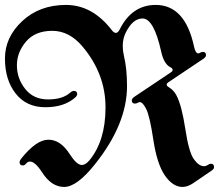

<svg xmlns="http://www.w3.org/2000/svg" viewBox="-52 -738 888 768"><path d="M395 -617.7Q403.3 -606.4 411.6 -606.4Q419.9 -606.4 427.2 -621.1Q476.1 -718.3 570.8 -718.3Q688.5 -718.3 724.1 -551.8Q730 -524.4 741.2 -524.4Q744.6 -524.4 749 -527.3Q753.4 -530.3 759.8 -530.3Q772 -530.3 772 -517.6Q772 -509.8 761.7 -502.9L621.1 -408.7Q614.7 -404.3 614.7 -398.9Q614.7 -394 625.5 -387.7Q643.1 -377 654.3 -355.5Q675.3 -314.5 689.2 -222.4Q703.1 -130.4 723.1 -101.8Q743.2 -73.2 764.2 -73.2Q772 -73.2 779.1 -78.1Q786.1 -83 792 -83Q804.2 -83 804.2 -69.3Q804.2 -62.5 795.9 -56.6L721.7 -5.9Q698.7 9.8 678.2 9.8Q639.6 9.8 607.9 -35.6Q576.2 -81.1 561.5 -178Q546.9 -274.9 532.7 -302.2Q518.6 -329.6 507.8 -329.6Q502.9 -329.6 498.5 -326.7Q494.1 -323.7 487.8 -323.7Q475.1 -323.7 475.1 -336.4Q475.1 -343.8 485.8 -351.1L630.4 -447.8Q638.7 -453.1 638.7 -458.7Q638.7 -464.4 628.4 -469.7Q603.5 -482.9 592.8 -531.2Q563.5 -664.1 518.1 -664.1Q479.5 -664.1 451.7 -608.9Q439 -584.5 439 -553.7Q439 -534.7 443.8 -514.2Q456.1 -462.9 456.1 -394Q456.1 -241.2 327.1 -80.1Q255.4 9.8 204.6 9.8Q153.8 9.8 116.2 -48.8Q88.4 -91.8 67.9 -91.8Q59.1 -91.8 52.7 -84Q46.4 -76.2 39.6 -76.2Q26.4 -76.2 26.4 -88.9Q26.4 -95.2 31.7 -102.1Q92.8 -179.2 141.6 -179.2Q190.4 -179.2 227.5 -120.6Q254.9 -78.1 275.4 -78.1Q290 -78.1 305.2 -96.2Q370.1 -174.3 370.1 -308.6Q370.1 -442.9 277.8 -552.2Q225.1 -614.7 157 -614.7Q88.9 -614.7 52.2 -571.8Q15.6 -528.8 15.6 -476.6Q15.6 -424.3 48.8 -382.3Q82 -340.3 140.1 -340.3Q198.2 -340.3 228.5 -367.2Q236.8 -374.5 243.2 -374.5Q256.8 -374.5 256.8 -361.3Q256.8 -355 248.5 -347.7Q204.6 -309.1 129.2 -309.1Q53.7 -309.1 10.7 -363.8Q-32.2 -418.5 -32.2 -503.9Q-32.2 -589.4 37.1 -653.8Q106.4 -718.3 211.9 -718.3Q317.4 -718.3 395 -617.7Z"/></svg>

Font: UnifrakturMaguntia21
Style: Book
Weight: 400
Designer: j. 'mach' wust, Gerrit Ansmann, Georg Duffner, based on a font by Peter Wiegel, original typeface by Carl Albert Fahrenw
Version: Version 2017-03-19